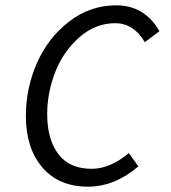

<svg xmlns="http://www.w3.org/2000/svg" viewBox="-20 -688 640 720"><path d="M310 12Q200 12 138.5 -60.5Q77 -133 77 -253Q77 -357 118.5 -451.5Q160 -546 239 -607Q318 -668 416 -668Q522 -668 578 -571L523 -530Q481 -601 412 -601Q338 -601 278 -548.5Q218 -496 187.5 -418.5Q157 -341 157 -260Q157 -166 198.5 -110.5Q240 -55 324 -55Q393 -55 463 -114L499 -64Q410 12 310 12Z"/></svg>

Font: TypoPRO Source Code Pro
Style: Italic
Weight: 400
Italic angle: -11°
Monospace: yes
Designer: Paul D. Hunt, Teo Tuominen
Foundry: Adobe Systems Incorporated
Version: Version 1.030;PS 1.0;hotconv 1.0.84;makeotf.lib2.5.63406